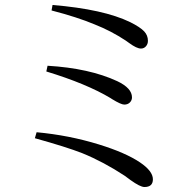

<svg xmlns="http://www.w3.org/2000/svg" viewBox="-20 -739 754 771"><path d="M560 12Q543 12 504 -16Q489 -27 481 -33Q396 -89 310 -124Q246 -149 120 -184L127 -208Q257 -196 377 -159Q484 -126 542 -87Q594 -52 594 -19Q594 12 560 12ZM479 -319Q466 -319 430 -341Q426 -344 424 -345Q327 -403 166 -452L171 -475Q339 -465 451 -413Q510 -385 510 -348Q510 -336 501.5 -327.5Q493 -319 479 -319ZM546 -544Q529 -544 499 -566Q490 -573 485 -576Q426 -615 360 -641Q291 -670 187 -697L191 -719Q396 -702 503 -650Q543 -630 559 -613Q574 -597 574 -575Q574 -562 566 -553Q558 -544 546 -544Z"/></svg>

Font: Cactus Classical Serif
Style: Regular
Weight: 400
Designer: Henry Chan (via Glyphwiki)、田海東、宇文滿月
Foundry: Moonlit Owen
Version: Version 1.000